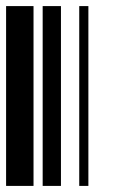

<svg xmlns="http://www.w3.org/2000/svg" viewBox="-20 -610 370 630"><path d="M0 0V-590H90V0ZM120 0V-590H180V0ZM240 0V-590H270V0Z"/></svg>

Font: Libre Barcode 128
Style: Regular
Weight: 400
Version: Version 1.005; ttfautohint (v1.8.3)